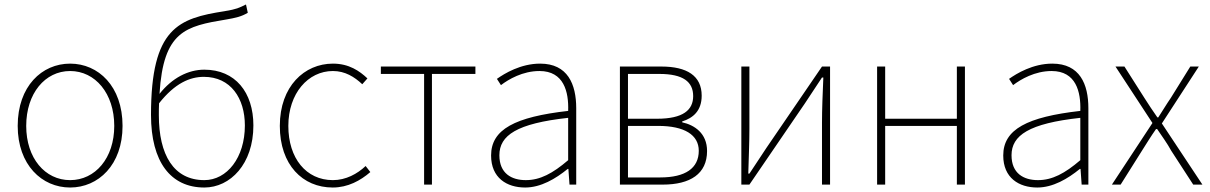

<svg xmlns="http://www.w3.org/2000/svg" viewBox="-20 -824 5402 857"><path d="M293 13C419 13 527 -88 527 -262C527 -439 419 -540 293 -540C167 -540 59 -439 59 -262C59 -88 167 13 293 13ZM293 -20C181 -20 97 -118 97 -262C97 -407 181 -507 293 -507C405 -507 490 -407 490 -262C490 -118 405 -20 293 -20Z M892 -20C755 -20 689 -133 689 -310C689 -328 689 -346 690 -363C761 -453 828 -481 890 -481C1010 -481 1073 -385 1073 -264C1073 -120 993 -20 892 -20ZM1078 -804C1047 -789 1037 -783 982 -774C777 -742 654 -700 654 -311C654 -101 742 13 892 13C1008 13 1111 -92 1111 -264C1111 -412 1030 -513 892 -513C820 -513 748 -476 692 -405C709 -685 808 -707 990 -737C1031 -744 1058 -750 1086 -767Z M1465 13C1533 13 1589 -18 1633 -56L1612 -83C1575 -48 1524 -20 1466 -20C1346 -20 1267 -118 1267 -262C1267 -407 1355 -507 1466 -507C1520 -507 1562 -481 1597 -448L1620 -474C1585 -507 1538 -540 1466 -540C1339 -540 1229 -439 1229 -262C1229 -88 1331 13 1465 13Z M1680 -494H1873V0H1908V-494H2102V-527H1680Z M2324 13C2394 13 2460 -26 2514 -70H2517L2522 0H2552V-341C2552 -448 2514 -540 2391 -540C2304 -540 2232 -496 2198 -472L2216 -444C2250 -470 2313 -507 2388 -507C2497 -507 2519 -414 2516 -329C2279 -302 2172 -247 2172 -130C2172 -30 2242 13 2324 13ZM2327 -20C2263 -20 2209 -50 2209 -131C2209 -220 2287 -273 2516 -298V-109C2447 -50 2391 -20 2327 -20Z M2747 0H2938C3061 0 3136 -48 3136 -150C3136 -229 3080 -266 3025 -278V-282C3073 -297 3112 -329 3112 -397C3112 -486 3046 -527 2932 -527H2747ZM2783 -262H2918C3035 -262 3099 -222 3099 -151C3099 -73 3039 -32 2927 -32H2783ZM2923 -494C3029 -494 3074 -459 3074 -395C3074 -333 3029 -294 2913 -294H2783V-494Z M3289 -527V0H3325L3573 -363L3649 -478H3655C3652 -407 3649 -336 3649 -277V0H3685V-527H3649L3401 -164C3379 -131 3347 -82 3325 -49H3320C3322 -120 3325 -191 3325 -249V-527Z M3895 -527V0H3931V-262H4251V0H4287V-527H4251V-294H3931V-527Z M4610 13C4680 13 4746 -26 4800 -70H4803L4808 0H4838V-341C4838 -448 4800 -540 4677 -540C4590 -540 4518 -496 4484 -472L4502 -444C4536 -470 4599 -507 4674 -507C4783 -507 4805 -414 4802 -329C4565 -302 4458 -247 4458 -130C4458 -30 4528 13 4610 13ZM4613 -20C4549 -20 4495 -50 4495 -131C4495 -220 4573 -273 4802 -298V-109C4733 -50 4677 -20 4613 -20Z M4982 0 5077 -151C5098 -184 5118 -217 5140 -248H5145C5166 -217 5190 -184 5208 -151L5306 0H5347L5166 -273L5331 -527H5293L5206 -387C5186 -358 5169 -329 5150 -300H5146C5126 -329 5106 -358 5088 -387L4999 -527H4959L5124 -275L4943 0Z"/></svg>

Font: Kinto Sans Thin
Style: Regular
Weight: 100
Designer: Authors: Ryoko NISHIZUKA  (kana & ideographs); Paul D. Hunt (Latin, Greek & Cyrillic); Wenlong ZHANG  (bopomofo); Sandol
Foundry: Adobe Systems Incorporated, ookami Inc.
Version: Version 0.001